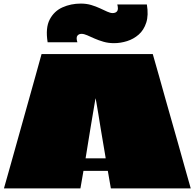

<svg xmlns="http://www.w3.org/2000/svg" viewBox="-20 -1052 1087 1072"><path d="M833 -750Q851 -688 868.5 -625.5Q886 -563 903.5 -500.5Q921 -438 939 -375.5Q957 -313 974.5 -250.5Q992 -188 1009.5 -125.5Q1027 -63 1045 0H599L582 -98Q578 -98 575 -98Q572 -98 568 -98H458Q455 -98 452 -98Q449 -98 446 -98L429 0H2Q20 -63 37.5 -125.5Q55 -188 72.5 -250.5Q90 -313 107.5 -375.5Q125 -438 142.5 -500.5Q160 -563 177.5 -625.5Q195 -688 212 -750ZM458 -169Q458 -168 458 -168Q458 -168 459 -168H569Q570 -168 570 -168.5Q570 -169 570 -169Q570 -169 570 -169Q570 -169 566 -193.5Q562 -218 555.5 -255.5Q549 -293 542 -335.5Q535 -378 529 -416Q523 -454 518.5 -478Q514 -502 514 -502Q514 -502 513.5 -502Q513 -502 513 -502Q513 -502 509 -478Q505 -454 498.5 -416Q492 -378 485 -335.5Q478 -293 472 -255.5Q466 -218 462 -193.5Q458 -169 458 -169ZM246 -816H412Q404 -842 412 -852.5Q420 -863 435 -863Q449 -863 467 -855Q485 -847 507.5 -837Q530 -827 557.5 -819Q585 -811 616 -811Q653 -811 689.5 -822.5Q726 -834 754.5 -859Q783 -884 796.5 -925.5Q810 -967 800 -1027H635Q642 -1000 634 -989.5Q626 -979 609 -979Q596 -979 578.5 -987Q561 -995 538.5 -1005.5Q516 -1016 489.5 -1024Q463 -1032 431 -1032Q376 -1032 329 -1011Q282 -990 257.5 -943Q233 -896 246 -816Z"/></svg>

Font: Climate Crisis
Style: Regular
Weight: 400
Version: Version 1.003